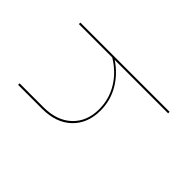

<svg xmlns="http://www.w3.org/2000/svg" viewBox="-162 -830 1001 1001"><g transform="rotate(-45 339.0 -329.0)"><path d="M552 -658V0H541V-394Q501 -333 439 -296Q377 -259 302 -259Q207 -259 150 -318.5Q93 -378 93 -482V-658H104V-482Q104 -383 158 -326Q212 -269 302 -269Q376 -269 438.5 -307Q501 -345 541 -412V-658Z"/></g></svg>

Font: Ysabeau SC Hairline
Style: Regular
Weight: 100
Designer: Christian Thalmann (Catharsis Fonts)
Version: Version 0.003